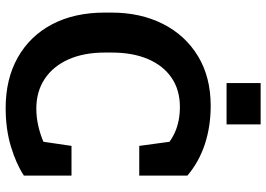

<svg xmlns="http://www.w3.org/2000/svg" viewBox="-152 -786 950 685"><g transform="rotate(90 322.5 -444.0)"><path d="M365.7 10.3Q262.2 10.3 185.5 -33Q108.9 -76.2 67.1 -155.5Q25.4 -234.9 25.4 -343.3V-367.2Q25.4 -470.7 65.7 -550.5Q106 -630.4 180.7 -675.8Q255.4 -721.2 358.4 -721.2Q430.7 -721.2 493.9 -700.7Q557.1 -680.2 606.9 -638.2V-466.3H501L486.3 -574.2Q470.2 -585.9 451.2 -594.2Q432.1 -602.5 409.9 -606.9Q387.7 -611.3 361.8 -611.3Q301.3 -611.3 257.8 -581.5Q214.4 -551.8 191.2 -497.3Q168 -442.9 168 -368.2V-343.3Q168 -268.6 192.4 -213.9Q216.8 -159.2 261.7 -129.2Q306.6 -99.1 368.2 -99.1Q398.9 -99.1 429.9 -106.2Q460.9 -113.3 486.3 -124.5L501 -224.6H606.9V-54.7Q565.4 -27.3 503.4 -8.5Q441.4 10.3 365.7 10.3ZM276.9 -777.8V-899.4H424.3V-777.8Z"/></g></svg>

Font: Robotiche
Style: Bold
Weight: 700
Designer: Google
Version: Version 2.001